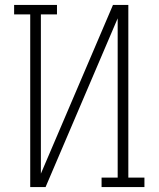

<svg xmlns="http://www.w3.org/2000/svg" viewBox="-20 -755 640 775"><path d="M102 0V-697H37V-735H210V-697H145V-54L436 -735H498V-38H563V0H390V-38H455V-681L164 0Z"/></svg>

Font: Iosevka Etoile Extralight
Style: Regular
Weight: 200
Designer: Belleve Invis
Foundry: Belleve Invis
Version: Version 22.1.2; ttfautohint (v1.8.4)